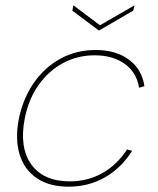

<svg xmlns="http://www.w3.org/2000/svg" viewBox="-20 -695 593 722"><path d="M238 7Q166 7 119 -24.5Q72 -56 54 -113.5Q36 -171 51 -249Q67 -326 108 -384.5Q149 -443 208.5 -475Q268 -507 340 -507Q416 -507 465 -470.5Q514 -434 523 -371L503 -365Q494 -422 449.5 -454.5Q405 -487 336 -487Q271 -487 216.5 -457.5Q162 -428 124.5 -374.5Q87 -321 73 -249Q52 -141 97.5 -77Q143 -13 243 -13Q309 -13 364 -43.5Q419 -74 458 -133L477 -128Q436 -63 374.5 -28Q313 7 238 7ZM486 -675 481 -655 352 -580 252 -655 256 -675 356 -600Z"/></svg>

Font: Albert Sans Thin
Style: Italic
Weight: 250
Italic angle: -11.25°
Designer: Andreas Rasmussen
Foundry: a.Foundry
Version: Version 1.025